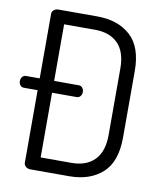

<svg xmlns="http://www.w3.org/2000/svg" viewBox="-83 -798 735 865"><g transform="rotate(10 284.0 -365.5)"><path d="M-1 -384Q-1 -395 5.5 -403Q12 -411 22 -411H85V-707Q85 -717 93.5 -724Q102 -731 115 -731H292Q387 -731 444 -679.5Q501 -628 501 -518V-214Q501 -103 444 -51.5Q387 0 292 0H115Q102 0 93.5 -7.5Q85 -15 85 -25V-357H22Q12 -357 5.5 -364.5Q-1 -372 -1 -384ZM151 -61H292Q360 -61 397.5 -99.5Q435 -138 435 -214V-518Q435 -594 397.5 -632Q360 -670 292 -670H151V-411H264Q274 -411 280.5 -403Q287 -395 287 -384Q287 -373 280.5 -365Q274 -357 264 -357H151Z"/></g></svg>

Font: Terminal Dosis
Style: Regular
Weight: 400
Designer: Edgar Tolentino, Pablo Impallari, Igino Marini
Foundry: Edgar Tolentino, Pablo Impallari, Igino Marini
Version: Version 1.007